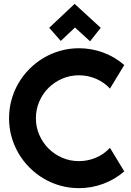

<svg xmlns="http://www.w3.org/2000/svg" viewBox="-20 -960 680 995"><path d="M624 -71.8Q575.2 -29.8 514.6 -7.3Q454.1 15.1 389.2 15.1Q339.4 15.1 293.2 2.2Q247.1 -10.7 206.8 -34.4Q166.5 -58.1 133.3 -91.3Q100.1 -124.5 76.4 -164.8Q52.7 -205.1 39.8 -251.2Q26.9 -297.4 26.9 -347.2Q26.9 -397 39.8 -443.4Q52.7 -489.7 76.4 -530Q100.1 -570.3 133.3 -603.5Q166.5 -636.7 206.8 -660.4Q247.1 -684.1 293.2 -697Q339.4 -710 389.2 -710Q454.1 -710 514.6 -687.7Q575.2 -665.5 624 -623L549.8 -501Q519 -534.2 477.1 -552Q435.1 -569.8 389.2 -569.8Q342.8 -569.8 302.2 -552.2Q261.7 -534.7 231.4 -504.6Q201.2 -474.6 183.6 -433.8Q166 -393.1 166 -347.2Q166 -301.3 183.6 -261Q201.2 -220.7 231.4 -190.4Q261.7 -160.2 302.2 -142.6Q342.8 -125 389.2 -125Q435.1 -125 477.1 -142.8Q519 -160.6 549.8 -193.8ZM234.9 -815.9 366.7 -939.9 502 -815.9 446.8 -746.1 368.7 -817.4 294.9 -748Z"/></svg>

Font: Righteous
Style: Regular
Weight: 400
Version: Version 1.000